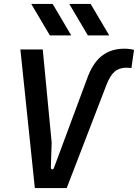

<svg xmlns="http://www.w3.org/2000/svg" viewBox="-20 -950 697 970"><path d="M156 0 83 -700H196L241 -230L237 -107Q236 -96 243 -94.5Q250 -93 253 -103L419 -550Q447 -630 493.5 -667Q540 -704 608 -704Q623 -704 637 -702Q651 -700 657 -698L644 -606Q637 -607 631 -607.5Q625 -608 618 -608Q582 -608 558.5 -587.5Q535 -567 517 -519L317 0ZM232 -771 138 -930H246L340 -771ZM424 -771 330 -930H438L532 -771Z"/></svg>

Font: Finlandica Medium
Style: Italic
Weight: 500
Italic angle: -8°
Designer: Niklas Ekholm, Juho Hiilivirta, Jaakko Suomalainen
Foundry: Helsinki Type Studio
Version: Version 1.063